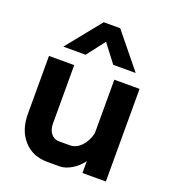

<svg xmlns="http://www.w3.org/2000/svg" viewBox="-138 -859 874 972"><g transform="rotate(20 299.0 -373.0)"><path d="M52 -186V-499H188V-184Q188 -151 204.5 -130.5Q221 -110 248 -110H306Q339 -110 366 -137.5Q393 -165 404 -210V-499H540V0H414V-64Q391 -32 357.5 -12Q324 8 293 8H227Q148 8 100 -45.5Q52 -99 52 -186ZM254 -754H343L494 -568H373L299 -665L224 -568H104Z"/></g></svg>

Font: Stavian Bold
Style: Bold
Weight: 700
Version: Version 1.000; ttfautohint (v1.6)